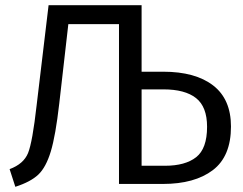

<svg xmlns="http://www.w3.org/2000/svg" viewBox="-20 -708 937 739"><path d="M525 -70H615Q693 -70 735 -103Q777 -136 777 -220Q777 -297 734.5 -330.5Q692 -364 609 -364H525ZM525 -432H608Q732 -432 800.5 -379Q869 -326 869 -221Q869 -106 799 -53Q729 0 607 0H438V-615H243L208 -309Q194 -186 175.5 -125Q157 -64 127.5 -36Q98 -8 39 11L17 -57Q71 -77 88 -119Q105 -161 121 -303L167 -688H525Z"/></svg>

Font: FiraSans
Style: Regular
Weight: 350
Designer: Carrois Corporate & Edenspiekermann AG
Foundry: Carrois Corporate GbR & Edenspiekermann AG
Version: Version 3.106;PS 003.106;hotconv 1.0.70;makeotf.lib2.5.58329